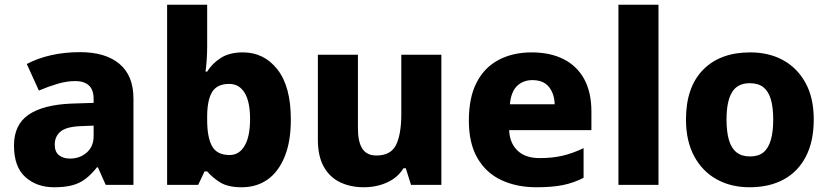

<svg xmlns="http://www.w3.org/2000/svg" viewBox="-20 -780 3497 810"><path d="M318 -560Q425 -560 484 -510.5Q543 -461 543 -364V0H426L393 -74H389Q366 -45 341.5 -26Q317 -7 285.5 1.5Q254 10 208 10Q135 10 87 -33Q39 -76 39 -166Q39 -254 100.5 -296Q162 -338 281 -343L375 -346V-362Q375 -402 354.5 -420Q334 -438 298 -438Q262 -438 223 -426.5Q184 -415 144 -398L93 -510Q138 -534 195 -547Q252 -560 318 -560ZM324 -248Q261 -246 236 -225.5Q211 -205 211 -170Q211 -139 229 -125Q247 -111 275 -111Q317 -111 346 -136.5Q375 -162 375 -206V-250Z M854 -585Q854 -555 852 -526.5Q850 -498 847 -478H854Q875 -512 911.5 -535.5Q948 -559 1005 -559Q1094 -559 1150.5 -487Q1207 -415 1207 -276Q1207 -182 1180.5 -118Q1154 -54 1108 -22Q1062 10 1000 10Q941 10 908 -11Q875 -32 854 -57H843L816 0H685V-760H854ZM947 -426Q897 -426 876 -393.5Q855 -361 854 -294V-273Q854 -201 874.5 -163.5Q895 -126 949 -126Q989 -126 1012 -165Q1035 -204 1035 -278Q1035 -351 1012 -388.5Q989 -426 947 -426Z M1842 -549V0H1714L1692 -70H1682Q1665 -42 1638.5 -24.5Q1612 -7 1580.5 1.5Q1549 10 1515 10Q1459 10 1415 -11Q1371 -32 1346 -76.5Q1321 -121 1321 -191V-549H1490V-238Q1490 -182 1508.5 -153Q1527 -124 1568 -124Q1629 -124 1651 -169Q1673 -214 1673 -299V-549Z M2223 -559Q2301 -559 2357.5 -530.5Q2414 -502 2444.5 -446.5Q2475 -391 2475 -309V-231H2128Q2130 -177 2163 -145Q2196 -113 2257 -113Q2310 -113 2353 -123Q2396 -133 2442 -155V-30Q2402 -9 2356 0.5Q2310 10 2243 10Q2160 10 2095.5 -20Q2031 -50 1994.5 -112.5Q1958 -175 1958 -271Q1958 -369 1991 -432.5Q2024 -496 2084 -527.5Q2144 -559 2223 -559ZM2226 -442Q2187 -442 2161.5 -417.5Q2136 -393 2131 -340H2320Q2319 -384 2296 -413Q2273 -442 2226 -442Z M2758 0H2589V-760H2758Z M3413 -276Q3413 -184 3380 -120Q3347 -56 3286.5 -23Q3226 10 3142 10Q3064 10 3003.5 -23.5Q2943 -57 2908.5 -121Q2874 -185 2874 -276Q2874 -412 2946 -485.5Q3018 -559 3145 -559Q3224 -559 3284 -526Q3344 -493 3378.5 -430Q3413 -367 3413 -276ZM3045 -276Q3045 -225 3055 -190Q3065 -155 3087 -137.5Q3109 -120 3144 -120Q3180 -120 3201 -137.5Q3222 -155 3232 -190Q3242 -225 3242 -275Q3242 -327 3232 -361Q3222 -395 3200.5 -412Q3179 -429 3143 -429Q3091 -429 3068 -390.5Q3045 -352 3045 -276Z"/></svg>

Font: Noto Sans Cham ExtraBold
Style: Regular
Weight: 800
Version: Version 2.002